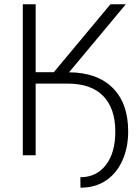

<svg xmlns="http://www.w3.org/2000/svg" viewBox="-20 -731 653 904"><path d="M147.9 0H87.4V-710.9H147.9V-391.1H233.4L500 -710.9H572.3L305.2 -390.6Q438 -389.6 510.7 -317.1Q583.5 -244.6 583.5 -111.8Q583.5 -35.6 555.9 25.4Q528.3 86.4 478 119.6Q427.7 152.8 358.9 152.8L358.4 103.5Q433.6 103.5 478.3 46.1Q522.9 -11.2 522.9 -111.3Q522.9 -220.7 465.8 -279.1Q408.7 -337.4 299.3 -337.4H147.9Z"/></svg>

Font: RobotoInd Light
Style: Regular
Weight: 300
Designer: Google
Version: Version 2.001151; 2014